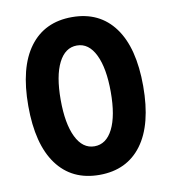

<svg xmlns="http://www.w3.org/2000/svg" viewBox="-79 -749 744 833"><g transform="rotate(-10 293.0 -332.5)"><path d="M40 -333Q40 -502 106 -591Q172 -680 293 -680Q414 -680 480 -590.5Q546 -501 546 -332Q546 -163 480 -74Q414 15 293 15Q172 15 106 -74.5Q40 -164 40 -333ZM403 -331Q403 -436 374 -495.5Q345 -555 293 -555Q241 -555 212 -497.5Q183 -440 183 -335Q183 -230 212 -170.5Q241 -111 293 -111Q345 -111 374 -168.5Q403 -226 403 -331Z"/></g></svg>

Font: Secular One
Style: Regular
Weight: 400
Designer: Michal Sahar
Foundry: Hagilda
Version: Version 1.000